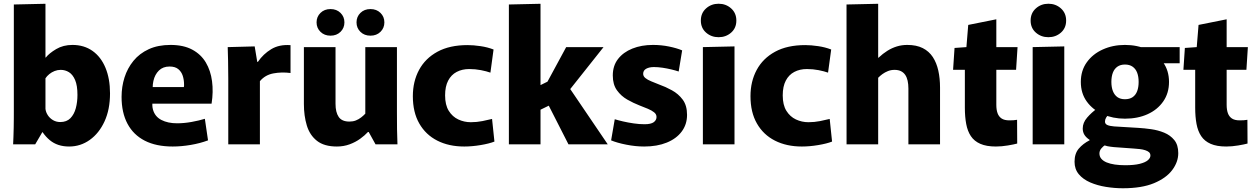

<svg xmlns="http://www.w3.org/2000/svg" viewBox="-20 -772 6720 1027"><path d="M349.8 11.7Q318.3 11.7 292.6 3.2Q266.8 -5.3 246.1 -22.5Q225.3 -39.7 208 -64.7H206.2L168.3 0H50.2Q51 -16.3 51.9 -39.9Q52.8 -63.5 53.3 -89.7Q53.8 -116 53.9 -139.1Q54 -162.2 54 -177.5V-748L223.2 -751.8V-464.3H225Q243.2 -487.3 280.7 -509.5Q318.2 -531.7 367.5 -531.7Q429.8 -531.7 475 -499.6Q520.2 -467.5 544.3 -409.2Q568.5 -351 568.5 -272.5Q568.5 -186.5 539.2 -122.8Q510 -59.2 460.4 -23.8Q410.8 11.7 349.8 11.7ZM302.2 -119.2Q336.5 -119.2 356.6 -139.7Q376.7 -160.3 385.5 -193.3Q394.3 -226.3 394.3 -264.2Q394.3 -314.7 381.8 -343.9Q369.2 -373.2 348.9 -385.8Q328.7 -398.3 304.8 -398.3Q287.8 -398.3 272 -392.1Q256.2 -385.8 243.7 -375.6Q231.2 -365.3 223.2 -353.3V-189.3Q225.3 -171.7 235.9 -155.5Q246.5 -139.3 263.9 -129.2Q281.3 -119.2 302.2 -119.2Z M903.8 11.7Q815.2 11.7 754.3 -19.5Q693.5 -50.7 661.9 -110.1Q630.3 -169.5 630.3 -253.7Q630.3 -308 645.9 -357.4Q661.5 -406.8 693.8 -446.5Q726.2 -486.2 775.7 -508.9Q825.2 -531.7 892.3 -531.7Q961.3 -531.7 1008.2 -506.6Q1055 -481.5 1080.9 -437.9Q1106.8 -394.3 1114.2 -337.6Q1121.7 -280.8 1111.7 -217.5H719.5L810.3 -284.8Q787.7 -224.2 798.1 -186.2Q808.5 -148.3 843.2 -130.4Q877.8 -112.5 927.3 -112.5Q964.5 -112.5 1004.6 -119.7Q1044.7 -127 1075.8 -136.5L1092.7 -21.2Q1050.3 -5.3 1000.1 3.2Q949.8 11.7 903.8 11.7ZM720.5 -306.3H963.5Q964.5 -310.7 964.5 -313.7Q964.5 -316.7 964.5 -319.5Q964.5 -344.8 957.5 -366.6Q950.5 -388.3 933.6 -402.3Q916.7 -416.2 887 -416.2Q851.8 -416.2 830 -394.8Q808.2 -373.3 800.6 -339.3Q793 -305.3 800.3 -268.3Z M1201 0V-351.2Q1201 -406.7 1200 -445.9Q1199 -485.2 1198 -520L1342.3 -523.8L1356 -441.2H1359.5Q1388.2 -483.3 1431.2 -509.2Q1474.2 -535 1534 -530.5V-381.5Q1487 -387.7 1442.7 -379.5Q1398.3 -371.3 1370.2 -337.8V0Z M1781.8 11.7Q1714 11.7 1675.3 -18.8Q1636.7 -49.3 1621.1 -101Q1605.5 -152.7 1605.5 -215.5V-520H1774.7V-216.7Q1774.7 -171.3 1791.7 -146.5Q1808.8 -121.7 1849 -121.7Q1868 -121.7 1883.4 -127.7Q1898.8 -133.8 1911.5 -143.7Q1924.2 -153.5 1934 -164V-520H2103.2V-172.5Q2103.2 -123.2 2103.7 -80.2Q2104.2 -37.2 2106 0H1988.7L1952.3 -65.8H1948Q1931.5 -47.8 1906.7 -29.8Q1881.8 -11.7 1850.1 0Q1818.3 11.7 1781.8 11.7ZM1747.8 -581.2Q1715.2 -581.2 1694.3 -601.7Q1673.3 -622.2 1673.3 -652.3Q1673.3 -682.5 1694.3 -703Q1715.2 -723.5 1747.8 -723.5Q1780.5 -723.5 1801.4 -703Q1822.3 -682.5 1822.3 -652.3Q1822.3 -622.2 1801.4 -601.7Q1780.5 -581.2 1747.8 -581.2ZM1961.5 -581.2Q1928.8 -581.2 1907.9 -601.7Q1887 -622.2 1887 -652.3Q1887 -682.5 1907.9 -703Q1928.8 -723.5 1961.5 -723.5Q1994.2 -723.5 2015.1 -703Q2036 -682.5 2036 -652.3Q2036 -622.2 2015.1 -601.7Q1994.2 -581.2 1961.5 -581.2Z M2463.3 11.7Q2380.8 11.7 2319 -19.8Q2257.2 -51.2 2222.8 -111.3Q2188.3 -171.3 2188.3 -257.5Q2188.3 -336.3 2221.6 -398.1Q2254.8 -459.8 2319.9 -495.3Q2385 -530.8 2481.2 -530.8Q2512.5 -530.8 2550.2 -525.2Q2587.8 -519.7 2620 -507.2L2603.2 -383.5Q2582.8 -390.8 2552.6 -396.8Q2522.3 -402.7 2490.2 -402.7Q2452 -402.7 2422.7 -387.3Q2393.5 -372 2377.2 -340.8Q2360.8 -309.7 2360.8 -261.7Q2360.8 -210.7 2380.4 -179.2Q2400 -147.7 2431.5 -133Q2463 -118.3 2498.3 -118.3Q2530.3 -118.3 2560.4 -124.3Q2590.5 -130.3 2612 -135.8L2624.7 -14.7Q2596.8 -3.7 2550.8 4Q2504.8 11.7 2463.3 11.7Z M2702 -748 2871.2 -751.8V-316.8L2942.5 -352L2888.5 -298.3L3008.5 -520H3208.3L2999.8 -257.3L2999.2 -341.3L3230.8 0H3020.7L2882 -272.3L2957.5 -227.3L2871.2 -185.2V0H2702Z M3425.8 11.7Q3379.3 11.7 3330.2 1.9Q3281 -7.8 3248.8 -21.2L3268.3 -134.2Q3286 -128.7 3312.7 -122.5Q3339.3 -116.3 3369.6 -111.9Q3399.8 -107.5 3427.7 -107.5Q3461.5 -107.5 3476.6 -118.3Q3491.7 -129.2 3491.7 -146.2Q3491.7 -161 3478.7 -171.3Q3465.7 -181.7 3445 -190.3Q3424.3 -199 3400.2 -208.2Q3368.2 -220.7 3335.3 -239.3Q3302.5 -258 3280.2 -288.8Q3257.8 -319.7 3257.8 -368.3Q3257.8 -420.3 3285.8 -456.4Q3313.7 -492.5 3362.3 -512.1Q3411 -531.7 3472.5 -531.7Q3517 -531.7 3558.5 -523.2Q3600 -514.7 3628.8 -502.5L3610.2 -389.5Q3594.7 -394.8 3571.7 -400.4Q3548.7 -406 3524 -409.7Q3499.3 -413.3 3478 -413.3Q3452.8 -413.3 3436.6 -404.4Q3420.3 -395.5 3420.3 -377.3Q3420.3 -364.2 3432 -354.6Q3443.7 -345 3463.4 -337Q3483.2 -329 3506 -319.8Q3539.2 -308.2 3573.8 -289.2Q3608.5 -270.3 3631.7 -239.2Q3655 -208 3655 -157.5Q3655 -106.3 3626.3 -68.2Q3597.7 -30 3546.3 -9.2Q3495 11.7 3425.8 11.7Z M3739.7 -520 3908.8 -523.8V0H3739.7ZM3823.8 -573Q3784.7 -573 3756.8 -597.5Q3728.8 -622 3728.8 -662Q3728.8 -702.2 3756.8 -727.1Q3784.7 -752 3823.8 -752Q3863 -752 3890.8 -727.1Q3918.7 -702.2 3918.7 -662Q3918.7 -622 3890.8 -597.5Q3863 -573 3823.8 -573Z M4269.3 11.7Q4186.8 11.7 4125 -19.8Q4063.2 -51.2 4028.8 -111.3Q3994.3 -171.3 3994.3 -257.5Q3994.3 -336.3 4027.6 -398.1Q4060.8 -459.8 4125.9 -495.3Q4191 -530.8 4287.2 -530.8Q4318.5 -530.8 4356.2 -525.2Q4393.8 -519.7 4426 -507.2L4409.2 -383.5Q4388.8 -390.8 4358.6 -396.8Q4328.3 -402.7 4296.2 -402.7Q4258 -402.7 4228.7 -387.3Q4199.5 -372 4183.2 -340.8Q4166.8 -309.7 4166.8 -261.7Q4166.8 -210.7 4186.4 -179.2Q4206 -147.7 4237.5 -133Q4269 -118.3 4304.3 -118.3Q4336.3 -118.3 4366.4 -124.3Q4396.5 -130.3 4418 -135.8L4430.7 -14.7Q4402.8 -3.7 4356.8 4Q4310.8 11.7 4269.3 11.7Z M4508 -748 4677.3 -751.8V-463.3H4679.2Q4702.3 -485.2 4726.5 -500.3Q4750.7 -515.5 4777.2 -523.6Q4803.7 -531.7 4832.8 -531.7Q4882 -531.7 4915.7 -514.7Q4949.3 -497.7 4969.6 -466.8Q4989.8 -435.8 4999 -394.3Q5008.2 -352.8 5008.2 -303.8V0H4839V-298.2Q4839 -321.7 4834.9 -340.1Q4830.8 -358.5 4822.1 -371.3Q4813.3 -384.2 4799.2 -391.3Q4785 -398.3 4764.8 -398.3Q4746 -398.3 4729.6 -391.8Q4713.2 -385.2 4700.2 -375.8Q4687.3 -366.3 4677.3 -356V0H4508.2Z M5307 11.7Q5256.2 11.7 5223.6 -2.7Q5191 -17 5173.2 -43.8Q5155.3 -70.7 5148.2 -108.9Q5141 -147.2 5141 -196V-398.7H5078L5085.8 -515.5L5149.3 -520L5159 -638.7L5309.3 -668.8V-520H5422.8L5415 -398.7H5309.3V-211.2Q5309.3 -184.8 5315.9 -166.5Q5322.5 -148.2 5337.5 -138.2Q5352.5 -128.2 5378.8 -128.2Q5390.3 -128.2 5400.5 -128.8Q5410.7 -129.5 5420.3 -131.2L5421 -4.2Q5405 0.3 5371.4 6Q5337.8 11.7 5307 11.7Z M5503.7 -520 5672.8 -523.8V0H5503.7ZM5587.8 -573Q5548.7 -573 5520.8 -597.5Q5492.8 -622 5492.8 -662Q5492.8 -702.2 5520.8 -727.1Q5548.7 -752 5587.8 -752Q5627 -752 5654.8 -727.1Q5682.7 -702.2 5682.7 -662Q5682.7 -622 5654.8 -597.5Q5627 -573 5587.8 -573Z M5997.2 -137.2Q5932.7 -137.2 5878.8 -161Q5825 -184.8 5793.2 -228.8Q5761.3 -272.8 5761.3 -333.7Q5761.3 -394.5 5793.2 -438.8Q5825 -483.2 5878.8 -507.4Q5932.7 -531.7 5997.2 -531.7Q6062.7 -531.7 6116 -507.4Q6169.3 -483.2 6201.2 -438.8Q6233 -394.5 6233 -333.7Q6233 -273.7 6202 -229.3Q6171 -184.8 6118.1 -161Q6065.2 -137.2 5997.2 -137.2ZM5997.2 -241.2Q6022 -241.2 6038.3 -252.3Q6054.7 -263.5 6062.6 -284.3Q6070.5 -305.2 6070.5 -333.7Q6070.5 -362.3 6062.6 -383.1Q6054.7 -403.8 6038.3 -415.3Q6022 -426.8 5997.2 -426.8Q5973.2 -426.8 5956.8 -415.3Q5940.5 -403.8 5932.6 -383.1Q5924.7 -362.3 5924.7 -333.7Q5924.7 -305.2 5933 -284.3Q5941.3 -263.5 5957.2 -252.3Q5973.2 -241.2 5997.2 -241.2ZM5986.3 235Q5941.3 235 5895.5 227.6Q5849.7 220.2 5811.6 203.8Q5773.5 187.3 5750.6 160.1Q5727.7 132.8 5727.7 93.2Q5727.7 49.7 5750.2 23.1Q5772.7 -3.5 5808.5 -21.8V-23.7Q5789 -36.7 5780.3 -51.3Q5771.5 -65.8 5771.5 -84.8Q5771.5 -115.8 5795 -143Q5818.5 -170.2 5849.2 -192.2L5912.5 -162.5Q5902.5 -153 5896.5 -142.7Q5890.5 -132.5 5890.5 -121.7Q5890.5 -109.2 5902.7 -103.5Q5915 -97.8 5939.3 -95.8L6068.8 -88Q6100.3 -86.2 6137.3 -81Q6174.3 -75.8 6207.2 -62.3Q6240 -48.8 6261.2 -22.9Q6282.5 3 6282.5 47.3Q6282.5 94.3 6250.3 137.4Q6218.2 180.5 6152.7 207.8Q6087.2 235 5986.3 235ZM5998.5 111.8Q6046.8 111.8 6076.5 104.3Q6106.2 96.8 6119.8 85Q6133.5 73.2 6133.5 60.2Q6133.5 48.8 6126.2 42.2Q6118.8 35.7 6105.8 31.5Q6092.8 27.3 6077.5 25.5Q6062.2 23.7 6046.2 22.7L5937.5 14.8Q5917.5 12.8 5903.6 10Q5889.7 7.2 5880.7 1.5L5892.5 3.3Q5881 9.8 5870.9 22Q5860.8 34.2 5860.8 48.7Q5860.8 65.5 5871 77.3Q5881.2 89.2 5899.5 96.8Q5917.8 104.3 5943.1 108.1Q5968.3 111.8 5998.5 111.8ZM6054.7 -520H6290V-433.7H6178.7Z M6539 11.7Q6488.2 11.7 6455.6 -2.7Q6423 -17 6405.2 -43.8Q6387.3 -70.7 6380.2 -108.9Q6373 -147.2 6373 -196V-398.7H6310L6317.8 -515.5L6381.3 -520L6391 -638.7L6541.3 -668.8V-520H6654.8L6647 -398.7H6541.3V-211.2Q6541.3 -184.8 6547.9 -166.5Q6554.5 -148.2 6569.5 -138.2Q6584.5 -128.2 6610.8 -128.2Q6622.3 -128.2 6632.5 -128.8Q6642.7 -129.5 6652.3 -131.2L6653 -4.2Q6637 0.3 6603.4 6Q6569.8 11.7 6539 11.7Z"/></svg>

Font: Murecho Thin
Style: Regular
Weight: 100
Designer: Neil Summerour
Foundry: Positype
Version: Version 1.010